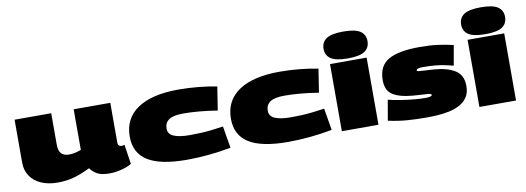

<svg xmlns="http://www.w3.org/2000/svg" viewBox="-61 -1165 4242 1549"><g transform="rotate(-10 2059.5 -390.0)"><path d="M310 10Q232 10 174.5 -15.5Q117 -41 85.5 -88Q54 -135 54 -198V-550H354V-292Q354 -240 376.5 -218.5Q399 -197 436 -197Q460 -197 482 -201Q504 -205 538 -217V-550H838V-223Q838 -207 846.5 -199.5Q855 -192 867 -192Q881 -192 892 -197L916 -37Q898 -24 868 -13.5Q838 -3 803.5 3.5Q769 10 736 10Q672 10 637.5 -7.5Q603 -25 577 -60Q509 -26 446.5 -8Q384 10 310 10Z M945 -254Q945 -402 1062 -481Q1179 -560 1397 -560Q1479 -560 1560.5 -552Q1642 -544 1711 -530L1681 -338Q1601 -351 1531 -357Q1461 -363 1402 -363Q1321 -363 1285 -338.5Q1249 -314 1249 -266Q1249 -220 1295.5 -201Q1342 -182 1424 -182Q1471 -182 1513.5 -184Q1556 -186 1601 -191Q1646 -196 1700 -204L1730 -25Q1642 -8 1549 1Q1456 10 1367 10Q1152 10 1048.5 -54.5Q945 -119 945 -254Z M1774 -254Q1774 -402 1891 -481Q2008 -560 2226 -560Q2308 -560 2389.5 -552Q2471 -544 2540 -530L2510 -338Q2430 -351 2360 -357Q2290 -363 2231 -363Q2150 -363 2114 -338.5Q2078 -314 2078 -266Q2078 -220 2124.5 -201Q2171 -182 2253 -182Q2300 -182 2342.5 -184Q2385 -186 2430 -191Q2475 -196 2529 -204L2559 -25Q2471 -8 2378 1Q2285 10 2196 10Q1981 10 1877.5 -54.5Q1774 -119 1774 -254Z M2788 -570Q2691 -570 2649.5 -598Q2608 -626 2608 -680Q2608 -734 2649.5 -762Q2691 -790 2788 -790Q2886 -790 2927 -762Q2968 -734 2968 -680Q2968 -626 2927 -598Q2886 -570 2788 -570ZM2638 0V-550H2938V0Z M3018 -19 3047 -186Q3090 -175 3145.5 -166Q3201 -157 3256 -152Q3311 -147 3349 -147Q3374 -147 3388.5 -151Q3403 -155 3403 -162Q3403 -173 3373.5 -175.5Q3344 -178 3297 -180Q3250 -182 3197 -190Q3114 -204 3074 -239.5Q3034 -275 3034 -348Q3034 -464 3116.5 -512Q3199 -560 3373 -560Q3458 -560 3521.5 -551.5Q3585 -543 3648 -528L3619 -364Q3585 -373 3551.5 -380Q3518 -387 3474.5 -391.5Q3431 -396 3367 -396Q3345 -396 3331.5 -391.5Q3318 -387 3318 -379Q3318 -372 3329.5 -370Q3341 -368 3370.5 -367Q3400 -366 3454 -362Q3564 -354 3627.5 -314.5Q3691 -275 3691 -186Q3691 -131 3668 -95.5Q3645 -60 3606 -38.5Q3567 -17 3519 -6.5Q3471 4 3420.5 7Q3370 10 3324 10Q3251 10 3175 4.5Q3099 -1 3018 -19Z M3915 -570Q3818 -570 3776.5 -598Q3735 -626 3735 -680Q3735 -734 3776.5 -762Q3818 -790 3915 -790Q4013 -790 4054 -762Q4095 -734 4095 -680Q4095 -626 4054 -598Q4013 -570 3915 -570ZM3765 0V-550H4065V0Z"/></g></svg>

Font: Georama ExtraExtended Black
Style: Regular
Weight: 900
Width: 8
Designer: Jean-Baptiste Levee
Foundry: Production Type
Version: Version 1.000